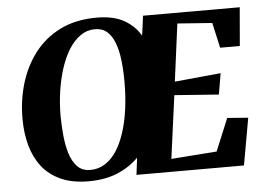

<svg xmlns="http://www.w3.org/2000/svg" viewBox="-53 -823 1238 903"><g transform="rotate(-5 566.0 -371.0)"><path d="M330.5 10.5Q252.5 10.5 198 -14.5Q143.5 -39.5 110 -83.2Q76.5 -127 61 -184.8Q45.5 -242.5 45.5 -308.5Q45 -393.5 68.2 -473Q91.5 -552.5 139.2 -615.8Q187 -679 260.5 -716Q334 -753 434 -753Q513.5 -753 563.2 -724.8Q613 -696.5 640 -650L652.5 -743H1109L1093.5 -561.5H1000.5L974 -680.5L810 -692.5L774.5 -421L992.5 -442L975.5 -342.5L766.5 -358L726.5 -60.5L941.5 -76.5L1005 -229.5L1103.5 -222L1064 0H556.5L566.5 -80.5Q525.5 -38.5 466.8 -14Q408 10.5 330.5 10.5ZM342.5 -42Q381.5 -42 413 -62.2Q444.5 -82.5 468 -119.2Q491.5 -156 507.2 -206Q523 -256 530.8 -315.2Q538.5 -374.5 538.5 -440Q538.5 -495.5 533 -542.5Q527.5 -589.5 514.2 -624.8Q501 -660 478.5 -679.8Q456 -699.5 421.5 -699.5Q384 -699.5 353 -678Q322 -656.5 298.2 -618.8Q274.5 -581 258.2 -531Q242 -481 233.5 -423.8Q225 -366.5 225 -307Q225.5 -262 229.8 -215.5Q234 -169 246 -129.8Q258 -90.5 281.2 -66.2Q304.5 -42 342.5 -42Z"/></g></svg>

Font: Merriweather 48pt Black
Style: Italic
Weight: 900
Italic angle: -7.8°
Version: Version 2.101